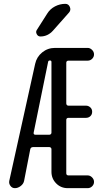

<svg xmlns="http://www.w3.org/2000/svg" viewBox="-20 -980 540 1000"><path d="M230.5 -657.2 155.3 -289.1Q154.3 -284.2 156.7 -281.2Q159.2 -278.3 164.1 -278.3H237.3Q241.2 -278.3 244.6 -281.2Q248 -284.2 248 -289.1V-657.2Q248 -665 240.2 -665Q231.4 -665 230.5 -657.2ZM57.6 0Q43 0 34.2 -12.2Q25.4 -24.4 28.3 -38.1L163.1 -647.5Q170.9 -683.6 199.7 -707Q228.5 -730.5 266.6 -730.5H436.5Q449.2 -730.5 459.5 -720.2Q469.7 -710 469.7 -696.8Q469.7 -683.6 460 -673.8Q450.2 -664.1 436.5 -664.1H335.9Q331.1 -664.1 328.1 -661.1Q325.2 -658.2 325.2 -653.3V-441.4Q325.2 -436.5 328.1 -433.1Q331.1 -429.7 335.9 -429.7H427.7Q440.4 -429.7 450.2 -420.9Q460 -412.1 460 -397.9Q460 -383.8 450.7 -375Q441.4 -366.2 427.7 -366.2H335.9Q331.1 -366.2 328.1 -363.3Q325.2 -360.4 325.2 -355.5V-77.1Q325.2 -72.3 328.1 -69.3Q331.1 -66.4 335.9 -66.4H436.5Q449.2 -66.4 459.5 -56.2Q469.7 -45.9 469.7 -32.7Q469.7 -19.5 460 -9.8Q450.2 0 436.5 0H333Q296.9 0 272.5 -24.9Q248 -49.8 248 -85V-203.1Q248 -208 244.6 -210.9Q241.2 -213.9 237.3 -213.9H152.3Q140.6 -213.9 137.7 -203.1L105.5 -38.1Q102.5 -22.5 87.9 -11.2Q73.2 0 57.6 0ZM320.3 -960Q336.9 -960 343.8 -943.8Q350.6 -927.7 339.8 -915L255.9 -820.3Q228.5 -790 190.4 -790Q177.7 -790 171.4 -802.2Q165 -814.5 171.9 -824.2L226.6 -910.2Q241.2 -933.6 266.6 -946.8Q292 -960 320.3 -960Z"/></svg>

Font: Rounded-X Mgen+ 1mn regular
Style: Regular
Weight: 400
Designer: [Source Han Sans]
Ryoko NISHIZUKA  (kana & ideographs); Paul D. Hunt (Latin, Greek & Cyrillic); Wenlong ZHANG  (bopomofo
Version: Version 1.059.20150602